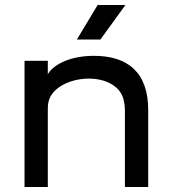

<svg xmlns="http://www.w3.org/2000/svg" viewBox="-20 -747 677 767"><path d="M370 -727 287 -589H381L481 -727ZM171 0V-302C171 -313 171 -326 173 -337C184 -397 261 -433 335 -433C399 -433 456 -406 472 -355C477 -338 479 -321 479 -304V0H572V-308C572 -456 492 -525 352 -524C247 -523 187 -481 171 -450V-504H78V0Z"/></svg>

Font: Hibana SubMedium
Style: Regular
Weight: 500
Width: 6
Designer: pygmalion
Foundry: ybstudio
Version: Version 0.930;hotconv 1.0.109;makeotfexe 2.5.65596